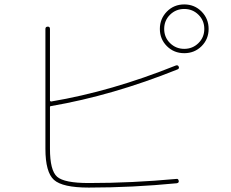

<svg xmlns="http://www.w3.org/2000/svg" viewBox="-20 -850 1040 865"><path d="M874 -783.7Q847.7 -809.6 810.1 -809.6Q772.5 -809.6 746.1 -783.7Q719.7 -757.8 719.7 -719.7Q719.7 -681.6 746.1 -655.8Q772.5 -629.9 810.1 -629.9Q847.7 -629.9 874 -655.8Q900.4 -681.6 900.4 -719.7Q900.4 -757.8 874 -783.7ZM888.2 -642.1Q856.4 -610.4 810.1 -610.4Q763.7 -610.4 731.9 -642.1Q700.2 -673.8 700.2 -719.7Q700.2 -765.6 731.9 -797.9Q763.7 -830.1 810.1 -830.1Q856.4 -830.1 888.2 -797.9Q919.9 -765.6 919.9 -719.7Q919.9 -673.8 888.2 -642.1ZM379.9 -4.9Q261.7 -4.9 223.1 -39.6Q184.6 -74.2 184.6 -179.7V-719.7Q184.6 -729.5 194.8 -730Q205.1 -730.5 205.1 -719.7V-397.5Q205.1 -393.6 210 -392.6Q482.4 -438.5 771.5 -554.7Q781.2 -558.6 785.2 -549.8Q789.1 -541 779.3 -537.1Q487.3 -419.9 210 -372.1Q205.1 -372.1 205.1 -367.2V-179.7Q205.1 -82 237.3 -53.7Q269.5 -25.4 379.9 -25.4Q574.2 -25.4 774.4 -43.9Q783.2 -45.9 785.2 -35.2Q787.1 -26.4 776.4 -24.4Q576.2 -4.9 379.9 -4.9Z"/></svg>

Font: Rounded-L Mgen+ 2m thin
Style: Regular
Weight: 100
Designer: [Source Han Sans]
Ryoko NISHIZUKA  (kana & ideographs); Paul D. Hunt (Latin, Greek & Cyrillic); Wenlong ZHANG  (bopomofo
Version: Version 1.059.20150602